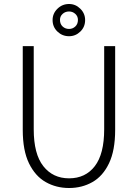

<svg xmlns="http://www.w3.org/2000/svg" viewBox="-20 -931 690 962"><path d="M326 11Q261.5 11 209 -18.8Q156.5 -48.5 125.2 -112.8Q94 -177 94 -280V-700H149V-283Q149 -159.5 197 -98.5Q245 -37.5 326 -37.5Q408 -37.5 455 -98.5Q502 -159.5 502 -283V-700H557V-280Q557 -177 526.2 -112.8Q495.5 -48.5 443.2 -18.8Q391 11 326 11ZM326 -749.5Q292 -749.5 267.8 -772.8Q243.5 -796 243.5 -830.5Q243.5 -863.5 267.8 -887.2Q292 -911 326 -911Q358.5 -911 382.5 -887.2Q406.5 -863.5 406.5 -830.5Q406.5 -796 382.5 -772.8Q358.5 -749.5 326 -749.5ZM326 -786Q344 -786 357.2 -798.2Q370.5 -810.5 370.5 -831.5Q370.5 -849.5 357.2 -861.5Q344 -873.5 326 -873.5Q307 -873.5 293.8 -861.5Q280.5 -849.5 280.5 -831.5Q280.5 -810.5 293.8 -798.2Q307 -786 326 -786Z"/></svg>

Font: Trispace ExtraLight
Style: Regular
Weight: 200
Designer: Tyler Finck
Foundry: Etcetera Type Company
Version: Version 1.210; ttfautohint (v1.8.3)